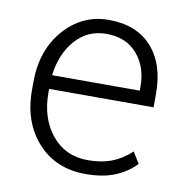

<svg xmlns="http://www.w3.org/2000/svg" viewBox="-67 -602 649 675"><g transform="rotate(10 257.5 -264.0)"><path d="M280.8 9.8Q175.3 9.8 110.1 -61.8Q44.9 -133.3 44.9 -248.5V-275.4Q44.9 -391.1 109.6 -464.6Q174.3 -538.1 268.6 -538.1Q367.7 -538.1 422.1 -477.8Q476.6 -417.5 476.6 -312.5V-262.7H103.5V-248.5Q103.5 -157.7 151.9 -98.6Q200.2 -39.6 280.8 -39.6Q329.1 -39.6 365.5 -53.5Q401.9 -67.4 434.6 -97.7L459.5 -57.6Q429.7 -26.4 386.7 -8.3Q343.8 9.8 280.8 9.8ZM268.6 -488.3Q202.6 -488.3 158.9 -439.2Q115.2 -390.1 105.5 -312H418.5V-326.7Q418.5 -397 378.9 -442.6Q339.4 -488.3 268.6 -488.3Z"/></g></svg>

Font: Roboto Web
Style: Light
Weight: 300
Designer: Google
Version: Version 1.200310; 2013